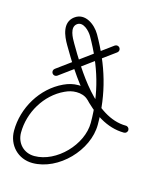

<svg xmlns="http://www.w3.org/2000/svg" viewBox="-86 -557 534 636"><g transform="rotate(15 180.5 -239.0)"><path d="M263.7 -427.1C259.8 -432.4 252.3 -433.6 246.9 -429.7C189.6 -387.7 132.2 -345.7 74.9 -303.7C69.6 -299.8 68.4 -292.3 72.3 -286.9C76.2 -281.6 83.7 -280.4 89.1 -284.3C89.1 -284.3 89.1 -284.3 89.1 -284.3C146.4 -326.3 203.8 -368.3 261.1 -410.3C266.4 -414.2 267.6 -421.7 263.7 -427.1ZM222.6 -250C222.6 -250 222.6 -250 222.6 -250C207.9 -265.2 185.8 -272 165 -272C146.9 -272 131.8 -268 115.3 -260.4C43.7 -227.1 -2.3 -149.3 -2.3 -71.2C-2.3 -21.8 34.3 16.7 84.2 16.7C173.3 16.7 260.6 -73.9 260.6 -162C260.6 -268.4 233.1 -358.9 180.4 -451C180.4 -451 180.4 -451 180.4 -451C180.4 -451 180.4 -451 180.4 -451C163.7 -479.9 125.2 -508.9 92.8 -484.6C92.8 -484.6 92.8 -484.6 92.8 -484.6C92.8 -484.6 92.7 -484.6 92.7 -484.6C60.2 -459.8 78 -418.2 94.7 -389.9C146.5 -301.7 232.5 -159.4 351 -159C357.6 -159 363 -164.3 363 -171C363 -177.6 357.7 -183 351 -183C243.8 -183.4 161.6 -323.3 115.3 -402.1C106 -418 87.5 -450.4 107.3 -465.4C107.3 -465.4 107.2 -465.4 107.2 -465.4C107.2 -465.4 107.2 -465.4 107.2 -465.4C126.3 -479.7 150.8 -454.3 159.6 -439C159.6 -439 159.6 -439 159.6 -439C159.6 -439 159.6 -439 159.6 -439C210.3 -350.6 236.6 -264.2 236.6 -162C236.6 -87.1 160.1 -7.3 84.2 -7.3C47.5 -7.3 21.7 -34.9 21.7 -71.2C21.7 -140 62.2 -209.3 125.4 -238.6C138.7 -244.8 150.3 -248 165 -248C179.2 -248 195.2 -243.8 205.4 -233.3C210 -228.6 217.6 -228.4 222.4 -233.1C227.1 -237.7 227.2 -245.3 222.6 -250Z"/></g></svg>

Font: FRB American Cursive Guidelines Light
Style: Italic
Weight: 300
Italic angle: -25°
Version: Version 2.0;Modular Font Editor K font №1